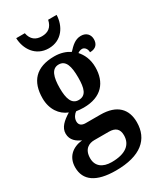

<svg xmlns="http://www.w3.org/2000/svg" viewBox="-243 -841 976 1161"><g transform="rotate(-30 244.5 -260.5)"><path d="M223 -606C316 -606 362 -683 364 -758H305C295 -710 266 -690 223 -690C181 -690 151 -710 142 -758H82C84 -683 131 -606 223 -606ZM205 237C378 237 460 165 460 46C460 -44 408 -103 291 -103H189C163 -103 145 -114 145 -140C145 -164 161 -185 175 -194C186 -192 213 -190 226 -190C352 -190 409 -263 409 -367C409 -424 388 -464 363 -492C371 -498 382 -503 394 -503C409 -503 426 -488 426 -461C471 -461 486 -488 486 -518C486 -549 466 -575 427 -575C386 -575 359 -547 332 -518C304 -536 270 -548 226 -548C97 -548 38 -480 38 -363C38 -286 78 -231 133 -210C86 -181 52 -151 52 -108C52 -62 86 -38 118 -24C47 -16 0 26 0 98C0 188 68 237 205 237ZM223 -245C175 -245 159 -291 159 -364C159 -441 175 -492 224 -492C274 -492 288 -443 288 -365C288 -290 275 -245 223 -245ZM208 180C144 180 106 149 106 95C106 29 148 12 182 12H284C330 12 353 32 353 76C353 140 307 180 208 180Z"/></g></svg>

Font: Noto Serif Tamil Condensed
Style: Bold
Weight: 700
Width: 3
Designer: Indian Type Foundry, Tom Grace, and the Monotype Design Team
Foundry: Monotype Imaging Inc.
Version: Version 2.004